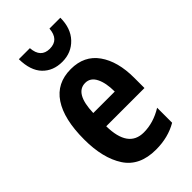

<svg xmlns="http://www.w3.org/2000/svg" viewBox="-236 -838 923 923"><g transform="rotate(-45 225.5 -377.0)"><path d="M296 -764Q291 -694 229 -694Q168 -694 163 -764H88Q89 -686 127 -646.5Q165 -607 227 -607Q289 -607 329.5 -649.5Q370 -692 370 -764ZM37 -269Q37 -142 86.5 -66Q136 10 247 10Q330 10 393 -27V-129Q330 -90 264 -90Q159 -90 157 -239H417V-309Q417 -420 369.5 -487Q322 -554 231 -554Q135 -554 86 -480.5Q37 -407 37 -269ZM304 -328H158Q162 -458 233 -458Q268 -458 286 -422.5Q304 -387 304 -328Z"/></g></svg>

Font: Noto Sans UI Condensed
Style: Bold
Weight: 700
Width: 3
Designer: Monotype Design Team
Foundry: Monotype Imaging Inc.
Version: 1.001